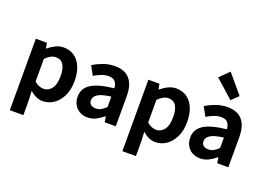

<svg xmlns="http://www.w3.org/2000/svg" viewBox="-147 -1333 2736 1957"><g transform="rotate(20 1221.0 -354.5)"><path d="M79 215V-560H199L210 -502H213Q248 -532 290.5 -553Q333 -574 378 -574Q447 -574 496.5 -538.5Q546 -503 572 -439Q598 -375 598 -289Q598 -193 564 -125Q530 -57 476 -21.5Q422 14 360 14Q323 14 288 -2Q253 -18 221 -47L226 45V215ZM327 -107Q378 -107 412.5 -151.5Q447 -196 447 -287Q447 -367 420.5 -410Q394 -453 336 -453Q283 -453 226 -395V-149Q252 -126 278.5 -116.5Q305 -107 327 -107Z M847 14Q797 14 759.5 -7.5Q722 -29 701.5 -67Q681 -105 681 -152Q681 -242 758 -291.5Q835 -341 1004 -359Q1002 -400 981 -428Q960 -456 908 -456Q869 -456 831 -441Q793 -426 754 -403L701 -500Q751 -531 810 -552.5Q869 -574 935 -574Q1042 -574 1096 -511.5Q1150 -449 1150 -327V0H1030L1020 -60H1016Q979 -29 937 -7.5Q895 14 847 14ZM895 -101Q927 -101 952 -115.5Q977 -130 1004 -156V-269Q901 -256 861 -229Q821 -202 821 -164Q821 -131 842 -116Q863 -101 895 -101Z M1300 215V-560H1420L1431 -502H1434Q1469 -532 1511.5 -553Q1554 -574 1599 -574Q1668 -574 1717.5 -538.5Q1767 -503 1793 -439Q1819 -375 1819 -289Q1819 -193 1785 -125Q1751 -57 1697 -21.5Q1643 14 1581 14Q1544 14 1509 -2Q1474 -18 1442 -47L1447 45V215ZM1548 -107Q1599 -107 1633.5 -151.5Q1668 -196 1668 -287Q1668 -367 1641.5 -410Q1615 -453 1557 -453Q1504 -453 1447 -395V-149Q1473 -126 1499.5 -116.5Q1526 -107 1548 -107Z M2068 14Q2018 14 1980.5 -7.5Q1943 -29 1922.5 -67Q1902 -105 1902 -152Q1902 -242 1979 -291.5Q2056 -341 2225 -359Q2223 -400 2202 -428Q2181 -456 2129 -456Q2090 -456 2052 -441Q2014 -426 1975 -403L1922 -500Q1972 -531 2031 -552.5Q2090 -574 2156 -574Q2263 -574 2317 -511.5Q2371 -449 2371 -327V0H2251L2241 -60H2237Q2200 -29 2158 -7.5Q2116 14 2068 14ZM2116 -101Q2148 -101 2173 -115.5Q2198 -130 2225 -156V-269Q2122 -256 2082 -229Q2042 -202 2042 -164Q2042 -131 2063 -116Q2084 -101 2116 -101ZM2157 -650 1960 -826 2060 -924 2231 -721Z"/></g></svg>

Font: Chiron Sans HK TT
Style: Bold
Weight: 700
Designer: Ryoko NISHIZUKA 西塚涼子 (kana, bopomofo & ideographs); Paul D. Hunt (Latin, Greek & Cyrillic); Sandoll Communications 산돌커뮤니
Foundry: Adobe
Version: Version 2.022;hotconv 1.0.109;makeotfexe 2.5.65596